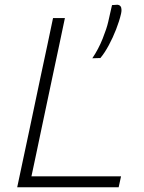

<svg xmlns="http://www.w3.org/2000/svg" viewBox="-20 -789 608 809"><path d="M52.5 0Q65 -59.5 77 -115.5Q89 -171.5 103 -237.5L152.5 -472.5Q167 -540 179 -596.5Q191 -653 203.5 -713H253.5Q241 -653 229 -596.5Q217 -540 202.5 -472L154.5 -245Q143 -190 133 -142.5Q122.5 -95 112.5 -46H490L480 0ZM369 -543.5Q395 -582 412.5 -626Q430 -670 436 -697Q440 -715 444 -732.5Q448 -749.5 452 -767.5L474.5 -769Q492 -767.5 492 -747Q492 -740 490 -731Q483 -700.5 469.2 -665.2Q455.5 -630 438.2 -598Q421 -566 403 -544.5Z"/></svg>

Font: Heraclito ExtraLight
Style: Italic
Weight: 200
Italic angle: -12°
Designer: Kostas Bartsokas (font) & Cristiano Sobral (main changes)
Foundry: Kostas Bartsokas (font) & Cristiano Sobral (main changes)
Version: Version 1.00;July 8, 2020;FontCreator 13.0.0.2655 64-bit